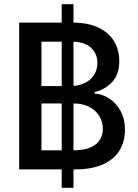

<svg xmlns="http://www.w3.org/2000/svg" viewBox="-20 -816 665 925"><path d="M277.3 0H72.3V-707H277.3V-795.9H334V-707Q405.8 -706.5 455.6 -682.4Q505.4 -658.2 530 -616.5Q554.7 -574.7 554.7 -521.5Q554.7 -459.5 522 -422.6Q489.3 -385.7 435.5 -372.1V-365.2Q472.2 -363.3 505.9 -341.8Q539.6 -320.3 560.8 -281.5Q582 -242.7 582 -190.4Q582 -134.8 556.2 -91.8Q530.3 -48.8 476.6 -24.4Q422.9 0 342.8 0H334V88.9H277.3ZM277.3 -91.8V-317.4H179.7V-91.8ZM277.3 -401.4V-615.2H179.7V-401.4ZM475.6 -195.3Q475.6 -229 458.5 -256.8Q441.4 -284.7 409.9 -301Q378.4 -317.4 336.9 -317.4H334V-91.8Q406.2 -92.3 440.9 -120.4Q475.6 -148.4 475.6 -195.3ZM449.2 -512.7Q449.2 -556.6 419.9 -584.7Q390.6 -612.8 334 -615.2V-401.9Q366.7 -404.3 393.1 -418.5Q419.4 -432.6 434.3 -457Q449.2 -481.4 449.2 -512.7Z"/></svg>

Font: Pretendard Std Medium
Style: Regular
Weight: 500
Designer: Base glyphs from Inter by Rasmus Andersson; Hangeul glyphs from Noto Sans CJK(Source Han Sans) by Jang Soo-young and Kan
Foundry: Kil Hyung-jin
Version: Version 1.309